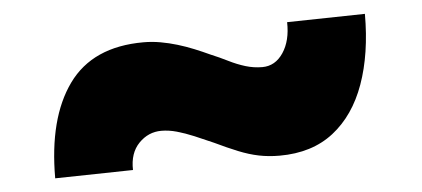

<svg xmlns="http://www.w3.org/2000/svg" viewBox="-32 -536 842 383"><g transform="rotate(-5 389.0 -344.5)"><path d="M515 -214Q493 -214 473.5 -218Q454 -222 433 -230.5Q412 -239 387 -251Q367 -260 349 -267.5Q331 -275 315 -279.5Q299 -284 284 -284Q258 -284 239 -264.5Q220 -245 221 -211L65 -208Q65 -328 113.5 -395.5Q162 -463 264 -463Q281 -463 298 -460Q315 -457 331.5 -452Q348 -447 364 -440.5Q380 -434 395 -427Q412 -420 429 -411.5Q446 -403 462.5 -398Q479 -393 496 -393Q522 -393 538 -417Q554 -441 553 -478L709 -481Q709 -401 687.5 -341Q666 -281 623 -247.5Q580 -214 515 -214Z"/></g></svg>

Font: Lexend Giga Black
Style: Regular
Weight: 900
Designer: Bonnie Shaver-Troup, Thomas Jockin
Foundry: Lexend
Version: Version 1.007